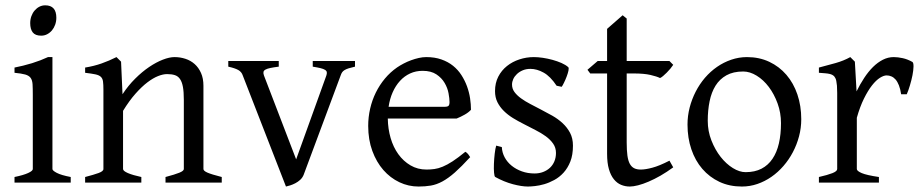

<svg xmlns="http://www.w3.org/2000/svg" viewBox="-20 -682 3447 717"><path d="M34.2 0V-21Q67.4 -27.8 85 -35.9Q102.5 -43.9 102.5 -50.8V-327.1Q102.5 -352.1 101.6 -367.4Q100.6 -382.8 94.2 -391.4Q87.9 -399.9 74 -403.8Q60.1 -407.7 34.2 -410.2V-429.7Q49.3 -432.6 66.2 -436.8Q83 -440.9 99.6 -446Q116.2 -451.2 131.3 -457Q146.5 -462.9 159.2 -468.8H175.8V-50.8Q175.8 -44.9 192.1 -36.4Q208.5 -27.8 244.1 -21V0ZM190.4 -615.7Q190.4 -602.1 186 -589.8Q181.6 -577.6 174.1 -568.6Q166.5 -559.6 156.2 -554.2Q146 -548.8 133.8 -548.8Q111.8 -548.8 102.3 -561Q92.8 -573.2 92.8 -595.7Q92.8 -609.4 97.2 -621.6Q101.6 -633.8 109.4 -642.8Q117.2 -651.9 127.2 -657Q137.2 -662.1 148.9 -662.1Q190.4 -662.1 190.4 -615.7Z M598.1 0V-21Q633.3 -30.3 649.9 -37.1Q666.5 -43.9 666.5 -50.8V-309.1Q666.5 -338.9 663.1 -357.4Q659.7 -376 652.3 -386.7Q645 -397.5 633.1 -401.4Q621.1 -405.3 604 -405.3Q588.9 -405.3 570.3 -397.9Q551.8 -390.6 530.5 -374.5Q509.3 -358.4 486.1 -332.3Q462.9 -306.2 439.5 -268.1V-50.8Q439.5 -43.5 457.8 -35.6Q476.1 -27.8 507.8 -21V0H297.9V-21Q330.1 -29.3 348.1 -35.9Q366.2 -42.5 366.2 -50.8V-347.2Q366.2 -366.2 364.7 -377.4Q363.3 -388.7 356.7 -395Q350.1 -401.4 336.4 -404.3Q322.8 -407.2 297.9 -410.2V-429.7Q331.1 -435.1 359.4 -445.1Q387.7 -455.1 415 -468.8L432.1 -451.7L437.5 -330.1Q459 -362.8 484.9 -388.4Q510.7 -414.1 537.1 -431.9Q563.5 -449.7 588.1 -459.2Q612.8 -468.8 631.8 -468.8Q652.8 -468.8 672.4 -462.4Q691.9 -456.1 706.8 -442.9Q721.7 -429.7 730.7 -409.4Q739.7 -389.2 739.7 -361.8V-50.8Q739.7 -43.9 754.6 -37.4Q769.5 -30.8 808.1 -21V0Z M1305.7 -433.1Q1291 -429.7 1281.7 -426.8Q1272.5 -423.8 1266.6 -420.2Q1260.7 -416.5 1257.6 -411.9Q1254.4 -407.2 1252 -399.9L1113.8 -28.8Q1109.4 -18.1 1101.1 -10.5Q1092.8 -2.9 1083 2.2Q1073.2 7.3 1063.7 10.3Q1054.2 13.2 1047.9 14.6L886.7 -399.9Q882.3 -413.6 869.6 -420.7Q856.9 -427.7 832.5 -433.1V-454.1H1021V-433.1Q1002 -430.7 990 -428.2Q978 -425.8 971.4 -422.1Q964.8 -418.5 963.9 -413.1Q962.9 -407.7 965.8 -399.9L1085.9 -86.9L1198.7 -399.9Q1201.2 -407.2 1200.4 -412.4Q1199.7 -417.5 1193.8 -421.1Q1188 -424.8 1177 -427.5Q1166 -430.2 1147.9 -433.1V-454.1H1305.7Z M1558.1 -417.5Q1532.7 -417.5 1511.5 -407.7Q1490.2 -397.9 1473.9 -380.1Q1457.5 -362.3 1446.5 -337.6Q1435.5 -313 1431.2 -283.2H1640.1Q1651.4 -283.2 1655 -286.9Q1658.7 -290.5 1658.7 -300.8Q1658.7 -314 1655 -333.7Q1651.4 -353.5 1640.4 -372.3Q1629.4 -391.1 1609.6 -404.3Q1589.8 -417.5 1558.1 -417.5ZM1738.8 -272Q1730 -262.2 1715.3 -253.9Q1700.7 -245.6 1685.1 -239.3H1428.2Q1428.7 -201.2 1438.7 -166.7Q1448.7 -132.3 1467.5 -106.2Q1486.3 -80.1 1512.9 -64.5Q1539.6 -48.8 1572.8 -48.8Q1587.9 -48.8 1602.3 -50.8Q1616.7 -52.7 1633.3 -59.6Q1649.9 -66.4 1670.2 -79.6Q1690.4 -92.8 1717.8 -115.2Q1724.1 -111.8 1728.8 -105.5Q1733.4 -99.1 1735.8 -95.2Q1703.1 -59.6 1678.5 -37.8Q1653.8 -16.1 1632.1 -4.4Q1610.4 7.3 1589.1 11Q1567.9 14.6 1543 14.6Q1505.4 14.6 1471.4 -1.5Q1437.5 -17.6 1411.6 -47.1Q1385.7 -76.7 1370.4 -118.4Q1355 -160.2 1355 -211.9Q1355 -244.6 1362.3 -276.4Q1369.6 -308.1 1383.5 -336.4Q1397.5 -364.7 1417.5 -388.7Q1437.5 -412.6 1462.9 -430.2Q1473.6 -437.5 1487.1 -444.6Q1500.5 -451.7 1515.1 -457Q1529.8 -462.4 1544.2 -465.6Q1558.6 -468.8 1571.8 -468.8Q1603.5 -468.8 1628.4 -460Q1653.3 -451.2 1671.9 -436.3Q1690.4 -421.4 1703.1 -401.6Q1715.8 -381.8 1723.9 -359.9Q1731.9 -337.9 1735.4 -315.2Q1738.8 -292.5 1738.8 -272Z M2119.6 -138.2Q2119.6 -103.5 2109.9 -78.9Q2100.1 -54.2 2084.5 -37.1Q2068.8 -20 2049.8 -9.8Q2030.8 0.5 2012.2 5.9Q1993.7 11.2 1977.3 12.9Q1960.9 14.6 1951.7 14.6Q1928.2 14.6 1895.3 5.9Q1862.3 -2.9 1829.6 -21Q1826.2 -22.5 1825 -36.9Q1823.7 -51.3 1824.5 -70.1Q1825.2 -88.9 1827.4 -107.9Q1829.6 -127 1833 -138.2L1854 -132.8Q1855 -112.3 1864.7 -94.2Q1874.5 -76.2 1890.9 -63Q1907.2 -49.8 1929 -42Q1950.7 -34.2 1976.1 -34.2Q1993.7 -34.2 2008.3 -39.8Q2022.9 -45.4 2033.7 -55.4Q2044.4 -65.4 2050.3 -79.6Q2056.2 -93.8 2056.2 -110.8Q2056.2 -130.4 2045.7 -145.5Q2035.2 -160.6 2018.1 -173.1Q2001 -185.5 1979.2 -196.5Q1957.5 -207.5 1935.1 -219.2Q1914.6 -229.5 1895.5 -241.2Q1876.5 -252.9 1861.6 -267.6Q1846.7 -282.2 1837.6 -300.3Q1828.6 -318.4 1828.6 -341.8Q1828.6 -372.1 1840.8 -395.8Q1853 -419.4 1873.3 -435.5Q1893.6 -451.7 1919.7 -460.2Q1945.8 -468.8 1973.6 -468.8Q1988.8 -468.8 2007.1 -466.1Q2025.4 -463.4 2043.2 -458.5Q2061 -453.6 2076.7 -446.8Q2092.3 -439.9 2102.1 -431.2Q2105 -428.2 2102.8 -418Q2100.6 -407.7 2095.9 -395.5Q2091.3 -383.3 2085.9 -372.6Q2080.6 -361.8 2077.6 -357.9L2058.6 -361.8Q2035.2 -397 2010 -410.9Q1984.9 -424.8 1960.9 -424.8Q1944.8 -424.8 1932.1 -419.4Q1919.4 -414.1 1910.4 -405.5Q1901.4 -397 1896.7 -386.7Q1892.1 -376.5 1892.1 -366.2Q1892.1 -350.6 1901.4 -338.1Q1910.6 -325.7 1925.8 -314.7Q1940.9 -303.7 1960.2 -293.7Q1979.5 -283.7 2000 -272.9Q2021 -262.2 2042.5 -250Q2064 -237.8 2081.1 -221.9Q2098.1 -206.1 2108.9 -185.8Q2119.6 -165.5 2119.6 -138.2Z M2494.1 -57.1Q2470.2 -39.6 2446.8 -26.1Q2423.3 -12.7 2402.1 -3.7Q2380.9 5.4 2362.8 10Q2344.7 14.6 2332 14.6Q2314.9 14.6 2299.6 8.3Q2284.2 2 2272.5 -12.5Q2260.7 -26.9 2253.9 -50.3Q2247.1 -73.7 2247.1 -107.9V-407.7H2184.1L2173.8 -421.4L2211.9 -454.1H2247.1V-574.2L2305.2 -625L2320.3 -612.8V-454.1H2480L2494.1 -439.9Q2489.7 -433.1 2483.2 -425.3Q2476.6 -417.5 2469.7 -410.6Q2462.9 -403.8 2456.3 -398.2Q2449.7 -392.6 2444.8 -390.6Q2433.1 -396.5 2409.2 -402.1Q2385.3 -407.7 2345.7 -407.7H2320.3V-149.9Q2320.3 -120.6 2323 -101.1Q2325.7 -81.5 2332 -70.1Q2338.4 -58.6 2348.4 -53.7Q2358.4 -48.8 2373 -48.8Q2390.1 -48.8 2416 -55.7Q2441.9 -62.5 2480 -82Z M2896.5 -222.2Q2896.5 -260.7 2883.8 -295.7Q2871.1 -330.6 2851.1 -357.2Q2831.1 -383.8 2805.7 -399.4Q2780.3 -415 2755.4 -415Q2718.3 -415 2692.9 -400.9Q2667.5 -386.7 2652.1 -362.1Q2636.7 -337.4 2629.9 -303.7Q2623 -270 2623 -231Q2623 -192.4 2636.7 -157.5Q2650.4 -122.6 2671.1 -96.2Q2691.9 -69.8 2716.8 -54.4Q2741.7 -39.1 2764.2 -39.1Q2798.8 -39.1 2823.7 -52Q2848.6 -64.9 2864.7 -88.9Q2880.9 -112.8 2888.7 -146.5Q2896.5 -180.2 2896.5 -222.2ZM2972.2 -236.8Q2972.2 -204.1 2963.9 -172.9Q2955.6 -141.6 2940.9 -113.8Q2926.3 -85.9 2905.8 -62.3Q2885.3 -38.6 2860.6 -21.5Q2835.9 -4.4 2808.1 5.1Q2780.3 14.6 2750.5 14.6Q2704.1 14.6 2666.7 -2.9Q2629.4 -20.5 2602.8 -51.3Q2576.2 -82 2561.8 -124.5Q2547.4 -167 2547.4 -216.8Q2547.4 -249 2555.4 -280.3Q2563.5 -311.5 2577.9 -339.6Q2592.3 -367.7 2612.5 -391.4Q2632.8 -415 2657.5 -432.1Q2682.1 -449.2 2710.7 -459Q2739.3 -468.8 2769.5 -468.8Q2815.4 -468.8 2852.8 -451.2Q2890.1 -433.6 2916.7 -402.6Q2943.4 -371.6 2957.8 -329.1Q2972.2 -286.6 2972.2 -236.8Z M3387.2 -450.7Q3391.6 -447.8 3391.4 -433.6Q3391.1 -419.4 3387.5 -400.9Q3383.8 -382.3 3377.9 -362.8Q3372.1 -343.3 3366.2 -330.1H3345.2Q3342.3 -349.6 3336.9 -363.3Q3331.5 -377 3324.5 -385Q3317.4 -393.1 3308.8 -396.7Q3300.3 -400.4 3291 -400.4Q3280.3 -400.4 3265.9 -391.4Q3251.5 -382.3 3236.3 -363Q3221.2 -343.8 3206.3 -313.7Q3191.4 -283.7 3179.7 -242.2V-50.8Q3179.7 -43.5 3198 -35.6Q3216.3 -27.8 3262.2 -21V0H3038.1V-21Q3070.3 -28.3 3088.4 -35.4Q3106.4 -42.5 3106.4 -50.8V-335Q3106.4 -351.1 3105.5 -362.1Q3104.5 -373 3103 -379.9Q3101.6 -386.7 3099.4 -390.6Q3097.2 -394.5 3095.2 -397Q3091.8 -400.4 3087.6 -402.6Q3083.5 -404.8 3076.9 -406.2Q3070.3 -407.7 3061 -408.4Q3051.8 -409.2 3038.1 -410.2V-429.7Q3069.8 -438 3100.3 -446.5Q3130.9 -455.1 3155.3 -468.8L3172.4 -451.7L3178.7 -340.8Q3191.9 -367.7 3207.3 -391.1Q3222.7 -414.6 3240.2 -431.9Q3257.8 -449.2 3277.1 -459Q3296.4 -468.8 3317.4 -468.8Q3333 -468.8 3351.1 -464.8Q3369.1 -460.9 3387.2 -450.7Z"/></svg>

Font: Gentium Plus Phon
Style: Regular
Weight: 400
Designer: J. Victor Gaultney, Annie Olsen, Iska Routamaa, Becca Hirsbrunner
Foundry: SIL International
Version: Version 5.000